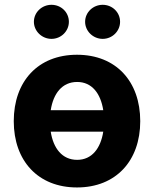

<svg xmlns="http://www.w3.org/2000/svg" viewBox="-20 -785 655 815"><path d="M38.4 -270.6C38.4 -102.6 141.3 10.7 306.8 10.7C472.3 10.7 575.3 -102.6 575.3 -270.6C575.3 -439.6 472.3 -552.6 306.8 -552.6C141.3 -552.6 38.4 -439.6 38.4 -270.6ZM307.5 -437.1C370 -437.1 407.3 -388.5 418.3 -317.1H195.3C206.3 -388.5 244 -437.1 307.5 -437.1ZM195.3 -226.2H418.3C407.3 -155.2 370 -106.5 307.5 -106.5C244 -106.5 206.3 -155.2 195.3 -226.2ZM415.8 -620C457 -620 489.7 -653.1 489.7 -692.5C489.7 -732.6 457 -764.6 415.8 -764.6C375 -764.6 341.3 -732.6 341.3 -692.5C341.3 -653.1 375 -620 415.8 -620ZM123.9 -692.5C123.9 -653.1 157.7 -620 198.5 -620C239.7 -620 272.4 -653.1 272.4 -692.5C272.4 -732.6 239.7 -764.6 198.5 -764.6C157.7 -764.6 123.9 -732.6 123.9 -692.5Z"/></svg>

Font: Inter-Hewn
Style: Bold
Weight: 700
Designer: Rasmus Andersson
Foundry: rsms
Version: Version 3.012;git-f93a4a705